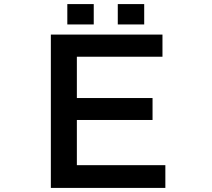

<svg xmlns="http://www.w3.org/2000/svg" viewBox="-20 -899 1040 944"><path d="M230 -729H778.8V-620.1H357.9V-417H730V-309.1H357.9V-86.9H793V24.9H230ZM311 -878.9H440.9V-778.8H311ZM559.1 -878.9H689V-778.8H559.1Z"/></svg>

Font: FORM UDPGothic
Style: Bold
Weight: 700
Foundry: Pronama LLC
Version: Version 1.051